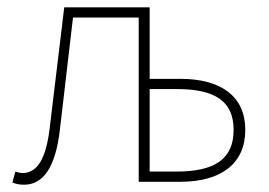

<svg xmlns="http://www.w3.org/2000/svg" viewBox="-20 -498 738 526"><path d="M46 8C98 8 132 -39 144 -142C156 -245 168 -347 180 -450H360V0H474C586 0 652 -50 652 -142C652 -234 586 -282 474 -282H390V-478H156C143 -367 129 -257 116 -146C106 -63 82 -24 42 -24C34 -24 28 -26 22 -28L14 2C24 6 32 8 46 8ZM390 -28V-254H464C569 -254 620 -221 620 -142C620 -63 569 -28 464 -28Z"/></svg>

Font: Source Sans Pro ExtraLight
Style: Regular
Weight: 200
Designer: Paul D. Hunt
Foundry: Adobe Systems Incorporated
Version: Version 3.006;hotconv 1.0.111;makeotfexe 2.5.65597